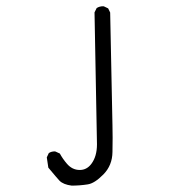

<svg xmlns="http://www.w3.org/2000/svg" viewBox="-20 -473 540 611"><path d="M337.9 -74.7 330.6 -433.1 324.2 -446.3 311 -452.6Q309.6 -453.1 308.6 -453.1Q296.4 -453.1 287.6 -447.3L280.8 -433.6L288.6 -13.7Q288.6 24.9 270.5 48.8Q255.9 67.9 233.9 67.9Q209.5 67.9 192.4 47.4Q179.7 32.7 170.4 15.6L156.7 9.3Q155.3 8.8 154.3 8.8Q143.1 8.8 135.3 14.2L128.9 27.8L133.8 60.5Q164.1 96.7 169.4 102.1Q181.6 114.3 208 117.7Q233.9 117.7 258.8 113.8Q280.8 110.8 309.1 82Q337.4 53.2 337.9 10.7Q338.4 -13.2 338.4 -34.4Q338.4 -55.7 337.9 -74.7Z"/></svg>

Font: NaikaiFont
Style: ExtraLight
Weight: 200
Version: Version 1.89